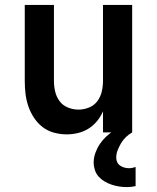

<svg xmlns="http://www.w3.org/2000/svg" viewBox="-20 -540 640 783"><path d="M252 8Q226 8 200 1Q174 -6 153.5 -22Q133 -38 118.5 -60Q104 -82 95.5 -107Q87 -132 84 -158Q81 -184 81 -210V-520H200V-210Q200 -188 205 -166.5Q210 -145 223 -127.5Q236 -110 257 -101.5Q278 -93 300 -93Q322 -93 343 -101.5Q364 -110 377 -127.5Q390 -145 395 -166.5Q400 -188 400 -210V-520H519V0H400V-86Q391 -65 376 -46.5Q361 -28 341 -15.5Q321 -3 298 2.5Q275 8 252 8ZM497 223Q481 223 465.5 220.5Q450 218 435 213Q420 208 406.5 200Q393 192 382.5 180.5Q372 169 367 153.5Q362 138 362 123Q362 103 369 83.5Q376 64 387 47.5Q398 31 413 17Q428 3 445 -7.5Q462 -18 480.5 -26Q499 -34 519 -38V0Q505 8 493.5 19Q482 30 474 43.5Q466 57 460 72Q454 87 454 103Q454 113 458 121.5Q462 130 470 135.5Q478 141 487.5 143.5Q497 146 506 146Q513 146 520 144.5Q527 143 533 141V219Q524 221 515 222Q506 223 497 223Z"/></svg>

Font: Iosevka SS04 Extended
Style: Bold
Weight: 700
Width: 7
Monospace: yes
Designer: Belleve Invis
Foundry: Belleve Invis
Version: Version 19.0.0; ttfautohint (v1.8.4)